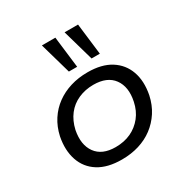

<svg xmlns="http://www.w3.org/2000/svg" viewBox="-174 -907 1032 1063"><g transform="rotate(-30 342.0 -375.5)"><path d="M305 9Q214 9 156.5 -27Q99 -63 77 -127.5Q55 -192 71 -274Q83 -329 111 -372Q139 -415 179.5 -444.5Q220 -474 270.5 -489.5Q321 -505 380 -505Q470 -505 527 -469Q584 -433 606.5 -370Q629 -307 613 -224Q601 -168 573 -125Q545 -82 505 -52Q465 -22 414.5 -6.5Q364 9 305 9ZM309 -68Q364 -68 407 -88Q450 -108 480 -145.5Q510 -183 521 -236Q539 -322 500 -375.5Q461 -429 373 -429Q321 -429 277 -409.5Q233 -390 204 -352.5Q175 -315 163 -262Q146 -175 184.5 -121.5Q223 -68 309 -68ZM438 -560 381 -760H467L491 -560ZM293 -560 236 -760H322L346 -560Z"/></g></svg>

Font: Nunito Sans 7pt SemiExpanded
Style: Italic
Weight: 400
Width: 6
Italic angle: -9°
Designer: Vernon Adams
Foundry: Vernon Adams
Version: Version 3.101;gftools[0.9.27]